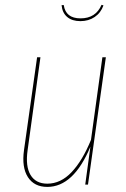

<svg xmlns="http://www.w3.org/2000/svg" viewBox="-20 -751 512 781"><path d="M307.1 -665Q273.4 -665 253.4 -681.9Q233.4 -698.7 230.5 -730L239.3 -730.5Q247.1 -676.3 307.6 -676.3Q369.6 -676.3 393.1 -731.4L400.9 -729Q390.1 -698.7 365.2 -681.9Q340.3 -665 307.1 -665ZM172.4 9.3Q119.1 9.3 93.5 -30.5Q67.9 -70.3 77.6 -140.1L130.9 -518.1H144.5L92.3 -140.1Q83 -74.7 104.2 -39.3Q125.5 -3.9 172.4 -3.9Q227.1 -3.9 271.5 -51Q315.9 -98.1 350.1 -182.1L396.5 -518.1H410.6L337.9 0H326.7L347.7 -154.3Q279.3 9.3 172.4 9.3Z"/></svg>

Font: Fira Sans Compressed Hair
Style: Italic
Weight: 100
Width: 3
Italic angle: -8°
Designer: Carrois Corporate & Edenspiekermann AG
Foundry: Carrois Corporate GbR & Edenspiekermann AG
Version: Version 4.203;PS 004.203;hotconv 1.0.88;makeotf.lib2.5.64775